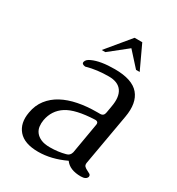

<svg xmlns="http://www.w3.org/2000/svg" viewBox="-161 -764 797 866"><g transform="rotate(30 237.0 -331.5)"><path d="M384 -541H365L298 -615L205 -541H186L287 -663H327ZM422 -17Q417 0 389 0Q331 0 307 -34Q235 0 167 0Q95 0 63.5 -36.5Q32 -73 43 -133Q50 -174 73 -203.5Q96 -233 130.5 -251.5Q165 -270 210 -279Q255 -288 308 -288H324Q343 -288 346 -308L352 -343Q362 -397 342 -425.5Q322 -454 274 -454Q244 -454 215.5 -450.5Q187 -447 159 -439Q139 -441 142 -454Q145 -468 166 -477Q207 -496 281 -496Q372 -496 407.5 -454Q443 -412 429 -334L382 -67Q380 -54 386.5 -48Q393 -42 401.5 -38Q410 -34 416.5 -30Q423 -26 422 -17ZM333 -235Q337 -254 318 -254Q218 -250 172.5 -220.5Q127 -191 117 -136Q114 -119 116 -102.5Q118 -86 128 -73Q138 -60 156 -52Q174 -44 203 -44Q245 -44 282 -54Q301 -58 306 -78Z"/></g></svg>

Font: Jura
Style: Italic
Weight: 400
Designer: Ed Merritt
Foundry: Ten by Twenty
Version: Version 1.007